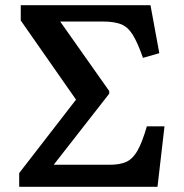

<svg xmlns="http://www.w3.org/2000/svg" viewBox="-20 -720 709 740"><path d="M54 0V-53L273 -336L60 -641V-700H560L594 -515L531 -497Q510 -557 491 -587Q472 -617 445.5 -627Q419 -637 377 -637H212L401 -369V-359L187 -85H403Q443 -85 467.5 -96.5Q492 -108 510 -139.5Q528 -171 546 -233H614L587 0Z"/></svg>

Font: Literata Medium
Style: Regular
Weight: 500
Designer: Latin by Veronika Burian and Jose Scaglione. Greek by Irene Vlachou. Cyrillic by Vera Evstafieva.
Foundry: TypeTogether
Version: Version 3.103; ttfautohint (v1.8.4.7-5d5b);gftools[0.9.29]